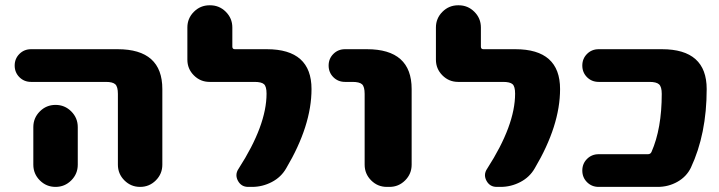

<svg xmlns="http://www.w3.org/2000/svg" viewBox="-20 -735 2750 734"><path d="M98.6 -421.9Q72.3 -421.9 54.2 -439.9Q36.1 -458 36.1 -484.4Q36.1 -510.7 54.2 -528.8Q72.3 -546.9 98.6 -546.9H429.7Q600.6 -546.9 600.6 -394.5V-105.5Q600.6 -70.3 575.7 -45.4Q550.8 -20.5 515.6 -20.5Q480.5 -20.5 455.6 -45.4Q430.7 -70.3 430.7 -105.5V-376Q430.7 -403.3 420.9 -412.6Q411.1 -421.9 384.8 -421.9ZM277.3 -249V-185.5V-105.5Q277.3 -70.3 252.4 -45.4Q227.5 -20.5 192.4 -20.5Q157.2 -20.5 132.3 -45.4Q107.4 -70.3 107.4 -105.5V-185.5V-249Q107.4 -284.2 132.3 -309.1Q157.2 -334 192.4 -334Q227.5 -334 252.4 -309.1Q277.3 -284.2 277.3 -249Z M928.7 -20.5Q902.3 -20.5 889.6 -43.9Q883.8 -54.7 883.8 -65.4Q883.8 -78.1 892.6 -90.8Q999 -255.9 999 -377Q999 -404.3 989.3 -413.1Q979.5 -421.9 953.1 -421.9H781.2Q746.1 -421.9 721.2 -446.8Q696.3 -471.7 696.3 -506.8V-629.9Q696.3 -665 721.2 -689.9Q746.1 -714.8 781.2 -714.8H783.2Q818.4 -714.8 843.3 -689.9Q868.2 -665 868.2 -629.9V-556.6Q868.2 -546.9 877.9 -546.9H1000Q1170.9 -546.9 1170.9 -394.5Q1170.9 -254.9 1074.2 -91.8Q1054.7 -57.6 1019 -39.1Q983.4 -20.5 943.4 -20.5Z M1298.8 -421.9Q1272.5 -421.9 1254.4 -439.9Q1236.3 -458 1236.3 -484.4Q1236.3 -510.7 1254.4 -528.8Q1272.5 -546.9 1298.8 -546.9H1382.8Q1553.7 -546.9 1553.7 -394.5V-105.5Q1553.7 -70.3 1528.8 -45.4Q1503.9 -20.5 1468.8 -20.5H1459Q1423.8 -20.5 1398.9 -45.4Q1374 -70.3 1374 -105.5V-376Q1374 -403.3 1364.3 -412.6Q1354.5 -421.9 1327.1 -421.9Z M1878.9 -20.5Q1852.5 -20.5 1839.8 -43.9Q1834 -54.7 1834 -65.4Q1834 -78.1 1842.8 -90.8Q1949.2 -255.9 1949.2 -377Q1949.2 -404.3 1939.5 -413.1Q1929.7 -421.9 1903.3 -421.9H1731.4Q1696.3 -421.9 1671.4 -446.8Q1646.5 -471.7 1646.5 -506.8V-629.9Q1646.5 -665 1671.4 -689.9Q1696.3 -714.8 1731.4 -714.8H1733.4Q1768.6 -714.8 1793.5 -689.9Q1818.4 -665 1818.4 -629.9V-556.6Q1818.4 -546.9 1828.1 -546.9H1950.2Q2121.1 -546.9 2121.1 -394.5Q2121.1 -254.9 2024.4 -91.8Q2004.9 -57.6 1969.2 -39.1Q1933.6 -20.5 1893.6 -20.5Z M2510.7 -546.9Q2681.6 -546.9 2681.6 -394.5Q2681.6 -222.7 2621.1 -93.8Q2604.5 -59.6 2569.8 -40Q2535.2 -20.5 2494.1 -20.5H2268.6Q2242.2 -20.5 2224.1 -38.6Q2206.1 -56.6 2206.1 -83Q2206.1 -109.4 2224.1 -127.4Q2242.2 -145.5 2268.6 -145.5H2457Q2466.8 -145.5 2470.7 -154.3Q2509.8 -243.2 2509.8 -376Q2509.8 -403.3 2499.5 -412.6Q2489.3 -421.9 2462.9 -421.9H2268.6Q2242.2 -421.9 2224.1 -439.9Q2206.1 -458 2206.1 -484.4Q2206.1 -510.7 2224.1 -528.8Q2242.2 -546.9 2268.6 -546.9Z"/></svg>

Font: Gen Jyuu GothicX Heavy
Style: Bold
Weight: 900
Designer: [Source Han Sans]
Ryoko NISHIZUKA  (kana & ideographs); Paul D. Hunt (Latin, Greek & Cyrillic); Wenlong ZHANG  (bopomofo
Version: Version 1.002.20150607